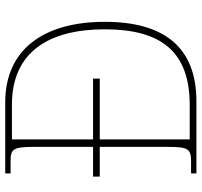

<svg xmlns="http://www.w3.org/2000/svg" viewBox="-38 -716 754 717"><g transform="rotate(-90 338.5 -357.0)"><path d="M50 0H319C523 0 616 -123 616 -342C616 -569 514 -714 315 -714H50V-694H98C142 -694 149 -682 149 -605V-386H38V-361H149V-108C149 -31 142 -20 95 -20H50ZM305 -25H177V-361H404V-386H177V-689H306C503 -689 588 -552 588 -342C588 -132 505 -25 305 -25Z"/></g></svg>

Font: Noto Serif Malayalam Thin
Style: Regular
Weight: 100
Designer: Indian type Foundry, Jelle Bosma, Monotype Design Team
Foundry: Monotype Imaging Inc.
Version: Version 2.104